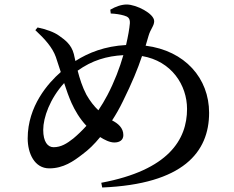

<svg xmlns="http://www.w3.org/2000/svg" viewBox="-20 -800 1040 853"><path d="M528 -555C512 -499 488 -436 457 -377C445 -354 431 -331 417 -310C398 -328 380 -351 364 -379C346 -413 334 -451 325 -486C389 -532 455 -551 528 -555ZM472 -740C494 -739 514 -736 531 -731C548 -726 558 -720 557 -697C555 -672 549 -639 540 -600C446 -595 373 -566 315 -529L308 -560C297 -603 268 -623 243 -641C220 -658 184 -670 147 -678L137 -666C180 -626 213 -589 228 -547L250 -480C194 -431 103 -329 103 -185C103 -119 133 -52 199 -52C262 -52 307 -84 347 -115C373 -134 399 -159 425 -191C444 -179 467 -167 488 -167C512 -167 528 -178 528 -200C528 -232 504 -252 478 -265C495 -291 511 -319 526 -350C567 -433 592 -494 611 -551C742 -529 811 -422 811 -316C811 -180 729 -44 430 12L434 33C794 18 909 -124 909 -299C909 -452 802 -575 627 -597L640 -641C649 -672 665 -685 665 -706C665 -740 585 -780 543 -780C520 -780 494 -771 470 -757ZM265 -431C275 -400 286 -369 298 -342C313 -309 334 -273 364 -241C344 -219 324 -200 306 -185C277 -162 251 -146 218 -146C192 -146 172 -170 172 -223C172 -278 202 -362 265 -431Z"/></svg>

Font: Noto Serif CJK SC SemiBold
Style: Regular
Weight: 600
Designer: Ryoko NISHIZUKA 西塚涼子 (kana & ideographs); Frank Grießhammer (Latin, Greek & Cyrillic); Wenlong ZHANG 张文龙 (bopomofo); San
Foundry: Adobe
Version: Version 2.001;hotconv 1.1.0;makeotfexe 2.6.0